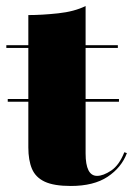

<svg xmlns="http://www.w3.org/2000/svg" viewBox="-20 -610 441 637"><path d="M5.7 -281.5H374.7V-272.5H5.7ZM401 -102Q383 -54 337 -23.5Q291 7 215 7Q159 7 128.5 -7.2Q98 -21.5 86 -50Q74 -78.5 74 -121V-451H1V-460H74V-560Q119 -560 172.8 -565.8Q226.5 -571.5 264 -590V-460H371V-451H264V-101Q264 -26.5 302 -26.5Q322.5 -26.5 349 -44.2Q375.5 -62 392.5 -105Z"/></svg>

Font: Bodoni* 24pt Fatface
Style: Regular
Weight: 900
Version: Version 2.3